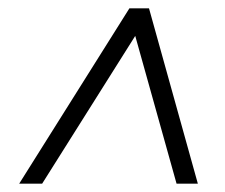

<svg xmlns="http://www.w3.org/2000/svg" viewBox="-20 -690 540 460"><path d="M26 -250 290 -670H337L454 -250H403L304 -604L81 -250Z"/></svg>

Font: Spectral
Style: Italic
Weight: 400
Italic angle: -10°
Designer: Jean-Baptiste Levee
Foundry: Production Type
Version: Version 2.001